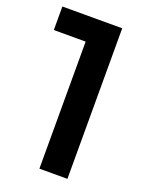

<svg xmlns="http://www.w3.org/2000/svg" viewBox="-134 -770 649 839"><g transform="rotate(20 190.5 -350.0)"><path d="M7.8 -590.8V-700.2H286.1V0H155.8V-590.8Z"/></g></svg>

Font: Montserrat SemiBold
Style: Regular
Weight: 600
Designer: Julieta Ulanovsky
Foundry: Julieta Ulanovsky
Version: Version 7.200